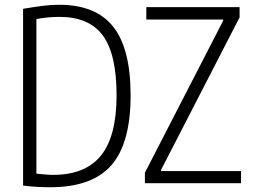

<svg xmlns="http://www.w3.org/2000/svg" viewBox="-20 -770 1062 807"><path d="M589 -44 918 -683V-688H595V-740H987V-697L657 -56V-51H993V0H589ZM191 17Q164 17 136 15.5Q108 14 77 10V-733Q124 -741 160 -745.5Q196 -750 228 -750Q383 -750 456 -657.5Q529 -565 529 -369Q529 -168 448 -75.5Q367 17 191 17ZM203 -35Q339 -35 404.5 -116.5Q470 -198 470 -369Q470 -542 412.5 -620.5Q355 -699 229 -699Q181 -699 133 -690V-40Q154 -38 171 -36.5Q188 -35 203 -35Z"/></svg>

Font: Encode Sans Compressed
Style: Light
Weight: 300
Designer: Pablo Impallari, Andres Torresi
Foundry: Pablo Impallari, Andres Torresi
Version: Version 1.000; ttfautohint (v1.00) -l 8 -r 50 -G 200 -x 14 -